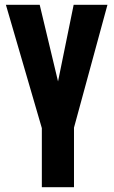

<svg xmlns="http://www.w3.org/2000/svg" viewBox="-20 -598 472 793"><path d="M152.8 175.3V-68.8L4.4 -578.1H144L219.7 -261.7L284.2 -578.1H423.8L285.6 -70.8V175.3Z"/></svg>

Font: Oswald
Style: DemiBold
Weight: 600
Designer: Vernon Adams
Foundry: Vernon Adams
Version: 3.0; ttfautohint (v0.95) -l 8 -r 50 -G 200 -x 0 -w "G" -W -c